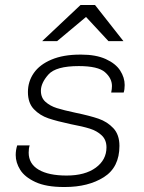

<svg xmlns="http://www.w3.org/2000/svg" viewBox="-20 -740 576 770"><path d="M480 -399Q480 -381 476 -369H426Q429 -384 429 -395Q429 -426 401 -450.5Q373 -475 296 -475Q204 -475 174 -441Q144 -407 144 -376Q144 -348 162.5 -331.5Q181 -315 208 -306.5Q235 -298 282 -288Q340 -276 375 -264Q410 -252 434.5 -226Q459 -200 459 -155Q459 -69 396.5 -29.5Q334 10 240 10H236Q165 10 122 -10Q79 -30 61 -59Q43 -88 43 -118Q43 -138 49 -157H99Q95 -145 95 -128Q95 -83 135 -59.5Q175 -36 247 -36Q321 -36 364 -67.5Q407 -99 407 -149Q407 -179 388 -197Q369 -215 340.5 -224Q312 -233 264 -242Q208 -254 174 -265.5Q140 -277 116 -302Q92 -327 92 -371Q92 -413 115.5 -447Q139 -481 186.5 -501Q234 -521 301 -521H306Q365 -521 404.5 -503Q444 -485 462 -457Q480 -429 480 -399ZM475 -575H415L325 -672L209 -575H149L303 -720H361Z"/></svg>

Font: Chivo Thin Italic
Style: Regular
Weight: 100
Italic angle: -8.05°
Designer: Hector Gatti
Foundry: Omnibus-Type
Version: Version 1.007